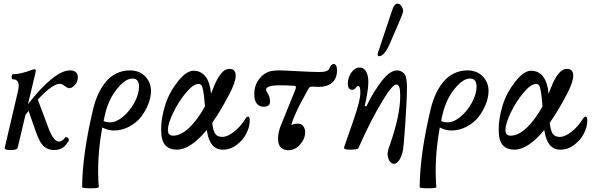

<svg xmlns="http://www.w3.org/2000/svg" viewBox="-20 -812 3256 1056"><path d="M38.1 13.2Q2.9 13.2 5.9 1L75.2 -294.9Q83 -327.1 83 -338.9Q83 -376 49.8 -376Q45.9 -376 44.7 -382.8Q43.5 -389.6 45.2 -396.7Q46.9 -403.8 50.8 -403.8Q92.3 -403.8 152.8 -426.8Q164.6 -431.2 168.9 -431.2Q176.8 -431.2 176.8 -423.8Q176.8 -422.9 174.8 -411.1L133.8 -238.8Q205.1 -330.6 263.9 -377.7Q322.8 -424.8 363.8 -424.8Q408.2 -424.8 408.2 -386.2Q408.2 -361.8 391.8 -344.5Q375.5 -327.1 360.8 -327.1Q352.5 -327.1 335.9 -338.9Q322.3 -351.1 307.1 -351.1Q290.5 -351.1 260 -330.3Q229.5 -309.6 188 -264.2L249 -101.1Q275.9 -33.2 305.2 -33.2Q321.3 -33.2 339.8 -57.1Q342.3 -60.1 347.9 -57.4Q353.5 -54.7 357.2 -48.6Q360.8 -42.5 357.9 -37.1Q341.3 -10.3 323.2 1.5Q305.2 13.2 276.9 13.2Q245.1 13.2 222.2 -6.3Q199.2 -25.9 179.2 -82L137.2 -202.1Q132.3 -196.3 120.1 -180.2L77.1 1Q74.2 13.2 38.1 13.2Z M431.6 216.8Q433.1 35.2 492.7 -213.9Q503.4 -258.3 520.5 -295.2Q537.6 -332 562 -361.8Q586.4 -391.6 620.4 -408.2Q654.3 -424.8 694.3 -424.8Q747.1 -424.8 778.8 -391.6Q810.5 -358.4 810.5 -312Q810.5 -277.8 795.9 -240Q781.2 -202.1 755.9 -169.4Q730.5 -136.7 690.7 -115.5Q650.9 -94.2 605.5 -94.2Q575.2 -94.2 542.5 -110.8Q510.7 62.5 523.4 216.8Q523.4 223.6 477.5 223.6Q431.6 223.6 431.6 216.8ZM558.6 -187Q557.1 -180.2 554.2 -167Q551.3 -153.8 549.8 -147Q561 -139.2 586.4 -139.2Q619.6 -139.2 657 -170.4Q694.3 -201.7 719.5 -248.3Q744.6 -294.9 744.6 -335.9Q744.6 -379.9 708.5 -379.9Q668.9 -379.9 623.3 -322.8Q577.6 -265.6 558.6 -187Z M951.7 11.2Q912.1 11.2 889.2 -13.2Q866.2 -37.6 866.2 -101.1Q866.2 -162.1 888.2 -232.9Q909.7 -302.2 957 -362.5Q1004.4 -422.9 1044.4 -422.9Q1085.9 -422.9 1110.4 -390.9Q1134.8 -358.9 1140.6 -298.8V-295.9Q1152.8 -326.2 1155.3 -333Q1171.4 -375.5 1193.4 -404.3Q1215.3 -433.1 1242.2 -433.1Q1276.4 -433.1 1276.4 -396Q1276.4 -359.9 1240.2 -292Q1191.4 -198.7 1147.5 -137.2V-133.8Q1152.3 -90.8 1164.6 -75Q1176.8 -59.1 1202.6 -59.1Q1231.9 -59.1 1268.3 -88.4Q1304.7 -117.7 1328.6 -157.2Q1336.9 -170.9 1345.2 -170.9Q1353.5 -170.9 1353.5 -148.9Q1353.5 -114.7 1335.2 -78.1Q1316.9 -41.5 1281.7 -15.1Q1246.6 11.2 1205.6 11.2Q1134.3 11.2 1118.7 -88.9Q1117.2 -93.3 1117.2 -97.2Q1027.8 11.2 951.7 11.2ZM903.3 -96.2Q903.3 -65.9 932.6 -65.9Q974.1 -65.9 1019.8 -108.6Q1065.4 -151.4 1107.4 -227.1Q1103 -282.7 1098.4 -309.1Q1093.8 -335.4 1088.1 -342.8Q1082.5 -350.1 1071.3 -350.1Q1043 -350.1 1002.2 -301.3Q961.4 -252.4 932.4 -191.7Q903.3 -130.9 903.3 -96.2Z M1567.4 14.2Q1509.3 14.2 1509.3 -48.8Q1509.3 -82.5 1522.5 -116.2L1603.5 -316.9Q1613.3 -338.4 1599.6 -339.8Q1562.5 -342.8 1519.5 -342.8Q1443.4 -342.8 1443.4 -318.8Q1443.4 -311.5 1451.2 -300.8Q1465.3 -277.3 1465.3 -253.9Q1465.3 -238.3 1456.5 -231.7Q1447.8 -225.1 1429.2 -225.1Q1405.8 -225.1 1392.1 -242.7Q1378.4 -260.3 1378.4 -293.9Q1378.4 -335 1397.7 -366.7Q1417 -398.4 1451.2 -415Q1473.1 -424.8 1516.6 -424.8Q1541 -424.8 1627.4 -419.9Q1696.3 -416 1739.3 -416Q1784.7 -416 1791.5 -436Q1794.9 -446.8 1801.8 -453.4Q1808.6 -460 1814.5 -460Q1833.5 -460 1833.5 -423.8Q1833.5 -380.9 1806.9 -357.4Q1780.3 -334 1730.5 -334Q1723.6 -334 1712.9 -335Q1702.1 -335.9 1696.3 -335.9Q1683.6 -335.9 1677.2 -325.2L1651.4 -277.8Q1598.6 -182.6 1581.5 -124Q1594.2 -131.8 1621.6 -131.8Q1637.2 -131.8 1647.7 -118.4Q1658.2 -105 1658.2 -85Q1658.2 -47.9 1630.4 -16.8Q1602.5 14.2 1567.4 14.2Z M2064.9 -502.9Q2057.1 -502.9 2057.1 -511.2Q2057.1 -517.1 2058.1 -520L2136.2 -753.9Q2147.9 -792 2167 -792Q2179.2 -792 2188.2 -778.1Q2197.3 -764.2 2197.3 -751Q2197.3 -740.7 2172.9 -685.1L2124 -571.8Q2093.8 -502.9 2064.9 -502.9ZM2146 88.9Q2131.8 88.9 2121.8 72.5Q2111.8 56.2 2111.8 34.2Q2111.8 17.6 2124 -14.2Q2181.2 -177.7 2181.2 -285.2Q2181.2 -319.8 2175.8 -333.5Q2170.4 -347.2 2159.2 -347.2Q2149.9 -347.2 2132.3 -327.4Q2114.7 -307.6 2093.3 -272.9Q2021.5 -157.7 1951.2 2.9Q1946.3 11.2 1906.2 11.2Q1872.1 11.2 1872.1 1Q1872.1 -2 1873 -3.9L1920.9 -141.1Q1944.3 -210 1953.1 -244.6Q1961.9 -279.3 1961.9 -303.2Q1961.9 -338.9 1950.2 -338.9Q1943.4 -338.9 1936 -328.4Q1928.7 -317.9 1918 -317.9Q1893.1 -317.9 1893.1 -353Q1893.1 -386.2 1912.8 -413.6Q1932.6 -440.9 1958 -440.9Q1979 -440.9 1992.4 -420.4Q2005.9 -399.9 2005.9 -359.9Q2005.9 -314.5 1985.8 -229L1995.1 -227.1Q2034.2 -309.6 2084 -372.1Q2127.4 -424.8 2163.1 -424.8Q2185.5 -424.8 2202.1 -408.2Q2218.3 -392.1 2218.3 -331.1Q2218.3 -268.1 2209 -131.1Q2199.7 5.9 2194.8 22Q2176.8 88.9 2146 88.9Z M2288.1 216.8Q2289.6 35.2 2349.1 -213.9Q2359.9 -258.3 2377 -295.2Q2394 -332 2418.5 -361.8Q2442.9 -391.6 2476.8 -408.2Q2510.7 -424.8 2550.8 -424.8Q2603.5 -424.8 2635.3 -391.6Q2667 -358.4 2667 -312Q2667 -277.8 2652.3 -240Q2637.7 -202.1 2612.3 -169.4Q2586.9 -136.7 2547.1 -115.5Q2507.3 -94.2 2461.9 -94.2Q2431.6 -94.2 2398.9 -110.8Q2367.2 62.5 2379.9 216.8Q2379.9 223.6 2334 223.6Q2288.1 223.6 2288.1 216.8ZM2415 -187Q2413.6 -180.2 2410.6 -167Q2407.7 -153.8 2406.2 -147Q2417.5 -139.2 2442.9 -139.2Q2476.1 -139.2 2513.4 -170.4Q2550.8 -201.7 2575.9 -248.3Q2601.1 -294.9 2601.1 -335.9Q2601.1 -379.9 2564.9 -379.9Q2525.4 -379.9 2479.7 -322.8Q2434.1 -265.6 2415 -187Z M2808.1 11.2Q2768.6 11.2 2745.6 -13.2Q2722.7 -37.6 2722.7 -101.1Q2722.7 -162.1 2744.6 -232.9Q2766.1 -302.2 2813.5 -362.5Q2860.8 -422.9 2900.9 -422.9Q2942.4 -422.9 2966.8 -390.9Q2991.2 -358.9 2997.1 -298.8V-295.9Q3009.3 -326.2 3011.7 -333Q3027.8 -375.5 3049.8 -404.3Q3071.8 -433.1 3098.6 -433.1Q3132.8 -433.1 3132.8 -396Q3132.8 -359.9 3096.7 -292Q3047.9 -198.7 3003.9 -137.2V-133.8Q3008.8 -90.8 3021 -75Q3033.2 -59.1 3059.1 -59.1Q3088.4 -59.1 3124.8 -88.4Q3161.1 -117.7 3185.1 -157.2Q3193.4 -170.9 3201.7 -170.9Q3210 -170.9 3210 -148.9Q3210 -114.7 3191.7 -78.1Q3173.3 -41.5 3138.2 -15.1Q3103 11.2 3062 11.2Q2990.7 11.2 2975.1 -88.9Q2973.6 -93.3 2973.6 -97.2Q2884.3 11.2 2808.1 11.2ZM2759.8 -96.2Q2759.8 -65.9 2789.1 -65.9Q2830.6 -65.9 2876.2 -108.6Q2921.9 -151.4 2963.9 -227.1Q2959.5 -282.7 2954.8 -309.1Q2950.2 -335.4 2944.6 -342.8Q2939 -350.1 2927.7 -350.1Q2899.4 -350.1 2858.6 -301.3Q2817.9 -252.4 2788.8 -191.7Q2759.8 -130.9 2759.8 -96.2Z"/></svg>

Font: Junicode SmCond Medium
Style: Italic
Weight: 500
Width: 4
Italic angle: -11°
Designer: Peter S. Baker
Version: Version 2.206